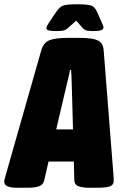

<svg xmlns="http://www.w3.org/2000/svg" viewBox="-56 -880 566 902"><path d="M23 2Q-36 2 -36 -26Q-36 -34 -33.5 -42Q-31 -50 -29 -58L138 -644Q148 -679 175.5 -690.5Q203 -702 261 -702H320Q378 -702 403 -690.5Q428 -679 431 -644L477 -58Q478 -50 478 -42.5Q478 -35 478 -29Q478 -12 461.5 -5Q445 2 401 2H359Q334 2 314 -4.5Q294 -11 293 -34L291 -121H172L152 -34Q147 -11 125.5 -4.5Q104 2 80 2ZM258 -485 208 -272H287L281 -485Q281 -499 280 -516Q279 -533 278 -551H273Q270 -533 265.5 -516Q261 -499 258 -485ZM207 -734Q188 -734 175 -736.5Q162 -739 162 -748Q162 -756 173 -772L208 -824Q225 -850 244.5 -855Q264 -860 306 -860Q348 -860 368.5 -855Q389 -850 400 -824L423 -772Q426 -765 428 -760Q430 -755 430 -751Q430 -741 418 -737.5Q406 -734 385 -734Q366 -734 353.5 -736Q341 -738 330 -751L302 -783L266 -751Q252 -738 239.5 -736Q227 -734 207 -734Z"/></svg>

Font: Asap Condensed Condensed Black
Style: Italic
Weight: 900
Width: 3
Italic angle: -6°
Designer: Pablo Cosgaya
Foundry: Omnibus-Type
Version: Version 3.001; ttfautohint (v1.8.4.7-5d5b)